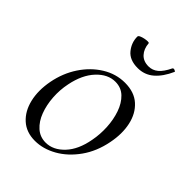

<svg xmlns="http://www.w3.org/2000/svg" viewBox="-179 -659 756 756"><g transform="rotate(45 199.0 -281.5)"><path d="M154 14Q106.2 14 75.3 -13.8Q44.4 -41.6 33.2 -88.6Q22 -135.6 32.8 -193Q44 -251.6 74.8 -298.1Q105.6 -344.6 149.6 -371.8Q193.6 -399 243.4 -399Q295.4 -399 326.8 -370.7Q358.2 -342.4 368.4 -295.5Q378.6 -248.6 367.4 -193Q355.2 -129.8 321.7 -82.9Q288.2 -36 243.8 -11Q199.4 14 154 14ZM188.8 -11Q230.4 -11 264.7 -47.3Q299 -83.6 310.8 -149Q318 -186 315.9 -225.3Q313.8 -264.6 302 -298.6Q290.2 -332.6 268.2 -353.8Q246.2 -375 213.6 -375Q172 -375 137.2 -337.8Q102.4 -300.6 89.4 -236Q81.4 -197.4 84 -158Q86.6 -118.6 99.1 -85.2Q111.6 -51.8 134.4 -31.4Q157.2 -11 188.8 -11ZM237.4 -474.8Q192.6 -474.8 170.8 -501.6Q149 -528.4 149 -561.4Q149 -566.4 156.7 -569.9Q164.4 -573.4 174.1 -575.4Q183.8 -577.4 191.5 -577.4Q199.2 -577.4 199.2 -574.4Q201.4 -545.4 217.9 -527.5Q234.4 -509.6 263 -509.6Q285 -509.6 302.3 -523.9Q319.6 -538.2 335 -570.4Q338.2 -575.4 345.2 -572.4Q352.2 -569.4 351.2 -567.4Q331.4 -522.8 303.5 -498.8Q275.6 -474.8 237.4 -474.8Z"/></g></svg>

Font: Cormorant Infant Light
Style: Italic
Weight: 300
Italic angle: -10°
Designer: Christian Thalmann (Catharsis Fonts)
Foundry: Catharsis Fonts
Version: Version 4.001